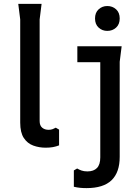

<svg xmlns="http://www.w3.org/2000/svg" viewBox="-20 -748 719 988"><path d="M284 -81V0Q269 6 252.5 9Q236 12 215 12Q181 12 151 1Q121 -10 102.5 -38Q84 -66 84 -117V-648L74 -728H194L184 -648V-125Q184 -102 197 -91Q210 -80 230 -80Q242 -80 251 -83.5Q260 -87 267 -91ZM532 -589Q506 -589 487.5 -606Q469 -623 469 -653Q469 -683 487.5 -700Q506 -717 532 -717Q559 -717 577.5 -700Q596 -683 596 -653Q596 -623 577.5 -606Q559 -589 532 -589ZM377 119Q387 125 399.5 129.5Q412 134 430 134Q462 134 479 116.5Q496 99 496 62V-428H378V-510H606L596 -430V59Q596 139 554 179.5Q512 220 425 220Q408 220 392.5 218.5Q377 217 360 213V129Z"/></svg>

Font: AR One Sans Medium
Style: Regular
Weight: 500
Designer: Niteesh Yadav
Foundry: Niteesh Yadav
Version: Version 1.001;gftools[0.9.33]